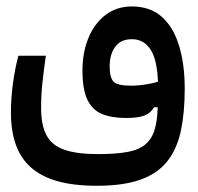

<svg xmlns="http://www.w3.org/2000/svg" viewBox="-20 -371 626 607"><path d="M286.1 216.3Q212.9 216.3 161.4 201.7Q109.9 187 77.4 158Q44.9 128.9 29.8 85.7Q14.6 42.5 14.6 -14.6Q14.6 -61 21 -107.7Q27.3 -154.3 38.1 -194.8H125Q117.7 -144 113.8 -106.2Q109.9 -68.4 109.9 -30.3Q109.9 25.4 127.4 57.4Q145 89.4 184.6 102.8Q224.1 116.2 289.6 116.2Q348.1 116.2 384.5 109.1Q420.9 102.1 441.4 84Q458 69.3 466.3 46.6Q474.6 23.9 477.3 -9Q480 -42 480 -86.9Q480 -173.3 458.5 -210.2Q437 -247.1 397 -247.1Q362.3 -247.1 344.5 -223.4Q326.7 -199.7 326.7 -161.1Q326.7 -126.5 338.6 -113.3Q350.6 -100.1 394.5 -100.1Q419.4 -100.1 446.8 -105Q474.1 -109.9 502 -119.6L500.5 -32.7L466.8 -31.7Q456.5 -13.2 436.3 -5.6Q416 2 378.4 2Q333 2 302.2 -10.7Q271.5 -23.4 256.1 -56.2Q240.7 -88.9 240.7 -147.9Q240.7 -205.6 259.8 -251.5Q278.8 -297.4 314 -324Q349.1 -350.6 397 -350.6Q454.6 -350.6 491.5 -317.9Q528.3 -285.2 546.1 -226.6Q564 -168 564 -90.3Q564 -15.6 552 41.5Q540 98.6 509.8 137.7Q479.5 176.8 425.3 196.5Q371.1 216.3 286.1 216.3Z"/></svg>

Font: Cascadia Code
Style: Regular
Weight: 400
Designer: Aaron Bell
Foundry: Saja Typeworks
Version: Version 2404.023